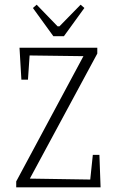

<svg xmlns="http://www.w3.org/2000/svg" viewBox="-20 -797 493 817"><path d="M49 -25 335 -558 106 -561 99 -458H71L63 -594H394V-569L107 -37L364 -33L375 -138H403L408 0H49ZM120 -763 136 -777 225 -685H233L323 -777L339 -763L252 -643H207Z"/></svg>

Font: Grenze ExtraLight
Style: Regular
Weight: 275
Designer: Renata Polastri
Foundry: Omnibus-Type
Version: Version 1.002; ttfautohint (v1.8)